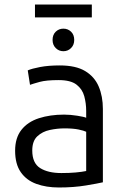

<svg xmlns="http://www.w3.org/2000/svg" viewBox="-20 -820 554 851"><path d="M241 11Q185 11 141 -5Q97 -21 72 -57Q47 -93 47 -152Q47 -209 75 -244.5Q103 -280 152.5 -296Q202 -312 264 -312Q292 -312 323 -307Q354 -302 362 -298V-328Q362 -362 353.5 -393.5Q345 -425 319 -445Q293 -465 240 -465Q185 -465 156 -457Q127 -449 113 -444L103 -508Q121 -516 158 -523Q195 -530 245 -530Q316 -530 357.5 -505Q399 -480 417.5 -436.5Q436 -393 436 -337V-12Q415 -7 361 2Q307 11 241 11ZM252 -53Q287 -53 315 -55.5Q343 -58 362 -62V-236Q352 -241 328 -246Q304 -251 266 -251Q234 -251 201 -244Q168 -237 145.5 -216Q123 -195 123 -153Q123 -97 158 -75Q193 -53 252 -53ZM135 -743V-800H387V-743ZM261 -593Q241 -593 227 -607Q213 -621 213 -643Q213 -666 227 -679.5Q241 -693 261 -693Q281 -693 295 -679.5Q309 -666 309 -643Q309 -621 295 -607Q281 -593 261 -593Z"/></svg>

Font: Ubuntu Sans
Style: Regular
Weight: 400
Designer: Dalton Maag Ltd
Foundry: Dalton Maag Ltd
Version: Version 1.006; ttfautohint (v1.8.4.7-5d5b)